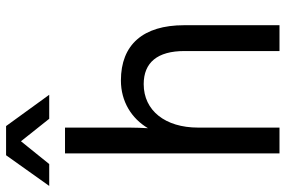

<svg xmlns="http://www.w3.org/2000/svg" viewBox="-217 -766 940 632"><g transform="rotate(-90 253.0 -450.0)"><path d="M257 -758 154 -900H58L-43 -758H29L104 -851L178 -758ZM304 -522C235 -522 179 -487 147 -433C148 -453 149 -474 149 -494V-706H64V0H149V-268C149 -376 205 -447 292 -447C363 -447 401 -402 401 -313V0H486V-314C486 -449 422 -522 304 -522Z"/></g></svg>

Font: Alpha Lyrae Medium
Style: Regular
Weight: 500
Designer: Nikolay Petroussenko, Plamen Motev
Foundry: Fontfabric LLC
Version: Version 1.000;hotconv 1.0.109;makeotfexe 2.5.65596